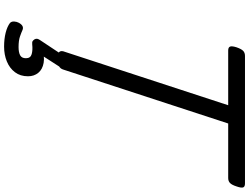

<svg xmlns="http://www.w3.org/2000/svg" viewBox="-156 -762 1188 915"><g transform="rotate(90 437.5 -305.0)"><path d="M260 15Q218 15 225 -13L482 -799H221Q206 -799 202.5 -808Q199 -817 206 -839Q214 -862 223 -870.5Q232 -879 247 -879H855Q870 -879 873.5 -870.5Q877 -862 869 -839Q862 -817 853 -808Q844 -799 829 -799H569L312 -13Q308 1 295 8Q282 15 260 15ZM203 269Q166 269 136.5 261.5Q107 254 90 241Q82 233 83 220.5Q84 208 89 199Q96 186 104.5 181.5Q113 177 123 181Q136 187 155 193.5Q174 200 205 200Q230 200 244 192.5Q258 185 258 165Q258 143 238.5 137.5Q219 132 192 135Q181 136 176.5 133Q172 130 168 124Q164 117 165.5 110.5Q167 104 172 97L245 -13H310L234 105L205 89Q249 75 280 80.5Q311 86 327.5 106Q344 126 344 155Q344 192 324.5 217.5Q305 243 273 256Q241 269 203 269Z"/></g></svg>

Font: Playwrite HR
Style: Regular
Weight: 400
Designer: Veronika Burian, José Scaglione
Foundry: TypeTogether
Version: Version 1.002